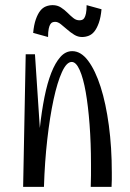

<svg xmlns="http://www.w3.org/2000/svg" viewBox="-20 -727 504 747"><path d="M70 0ZM259 -486Q239 -486 221 -446.5Q203 -407 188.5 -340Q174 -273 164 -185Q154 -97 151 0H70L80 -516H116L135 -229Q142 -294 153 -349Q164 -404 179.5 -443.5Q195 -483 215 -505.5Q235 -528 261 -528Q295 -528 323 -490.5Q351 -453 371.5 -389Q392 -325 403.5 -239Q415 -153 415 -56Q415 -42 415 -28Q415 -14 414 0H333Q334 -23 334 -44.5Q334 -66 334 -88Q334 -170 328.5 -242.5Q323 -315 313.5 -369Q304 -423 290 -454.5Q276 -486 259 -486ZM299 -583Q283 -583 268.5 -592Q254 -601 241 -612.5Q228 -624 216.5 -633Q205 -642 195 -642Q190 -642 185 -640.5Q180 -639 176 -633Q172 -627 169.5 -615Q167 -603 167 -583L109 -599Q112 -631 119.5 -652Q127 -673 136.5 -685Q146 -697 158.5 -702Q171 -707 185 -707Q203 -707 217 -698Q231 -689 242.5 -677.5Q254 -666 265 -657Q276 -648 289 -648Q294 -648 299 -649.5Q304 -651 308 -657Q312 -663 314.5 -675Q317 -687 317 -707L375 -691Q372 -659 364.5 -638Q357 -617 347.5 -605Q338 -593 325.5 -588Q313 -583 299 -583Z"/></svg>

Font: Combo
Style: Regular
Weight: 400
Designer: Eduardo Rodriguez Tunni
Foundry: Eduardo Rodriguez Tunni
Version: Version 1.001